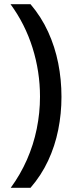

<svg xmlns="http://www.w3.org/2000/svg" viewBox="-20 -734 352 912"><path d="M272 -274Q272 -194 256.5 -117Q241 -40 208.5 29.5Q176 99 125 158H31Q77 95 108 24.5Q139 -46 154.5 -122Q170 -198 170 -275Q170 -394 134.5 -507Q99 -620 30 -714H125Q176 -654 208.5 -583Q241 -512 256.5 -434Q272 -356 272 -274Z"/></svg>

Font: Noto Sans Cham Medium
Style: Regular
Weight: 500
Version: Version 2.002